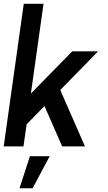

<svg xmlns="http://www.w3.org/2000/svg" viewBox="-30 -770 570 1010"><path d="M417 0H297L204 -212L110 -116L93.5 0H-10.5L95 -750H199L132.5 -278L350 -500H486L287 -296.5ZM72.5 220.5 127.5 51.5H231.5L141.5 220.5Z"/></svg>

Font: Urbanist SemiBold
Style: Italic
Weight: 600
Italic angle: -8°
Designer: Corey Hu
Foundry: Corey Hu
Version: Version 1.321; ttfautohint (v1.8.4.7-5d5b)